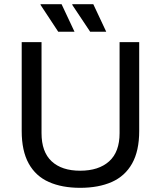

<svg xmlns="http://www.w3.org/2000/svg" viewBox="-20 -888 771 920"><path d="M364 12Q277 12 214 -16Q151 -44 117.5 -104.5Q84 -165 84 -260V-686H179V-250Q179 -160 227.5 -115Q276 -70 364 -70Q453 -70 503 -115Q553 -160 553 -250V-686H647V-260Q647 -165 613 -104.5Q579 -44 515.5 -16Q452 12 364 12ZM412 -736 326 -865 327 -868H427L489 -736ZM259 -736 174 -865 175 -868H275L337 -736Z"/></svg>

Font: Archivo SemiBold
Style: Regular
Weight: 400
Version: Version 2.001